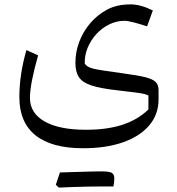

<svg xmlns="http://www.w3.org/2000/svg" viewBox="-20 -429 798 867"><path d="M644.1 -309.8 670.2 -381.7Q615.1 -409.2 570.1 -409.2Q506.1 -409.2 462.2 -384.7Q419.3 -361.5 387.4 -324.1Q355.6 -286.7 338 -240.6Q320.5 -194.5 320.5 -145.2Q320.5 -104.8 336.2 -80.8Q351.8 -56.9 391.7 -43.5Q431.5 -30.2 503.9 -21.9Q561.9 -15.4 590.7 -11.5Q619.5 -7.7 631.3 -4.7Q643.1 -1.8 650.3 2.3L650.2 65.2Q602.8 111.4 533.4 134.2Q464 157 368 157Q247.4 157 181.3 119.4Q115.2 81.7 115.2 13.3Q115.2 -49.3 152.1 -178.9L99.3 -203Q67.4 -92.2 67.4 9.4Q67.4 123.6 140.3 182Q213.2 240.4 355.6 240.4Q459.5 240.4 535.9 213.4Q612.3 186.4 654.1 136.9Q696 87.4 696 19.5V-22.1Q696 -44.4 683.9 -57.7Q671.8 -71 637.9 -79.9Q604 -88.7 538 -97.4Q483.6 -105 451.4 -109.8Q419.2 -114.6 402.2 -118.8Q385.1 -123 377.3 -128.1Q369.4 -133.3 362.8 -140.9Q361.4 -178.1 375.7 -213Q390 -247.8 415.4 -275.4Q440.8 -303 473.8 -319.1Q506.8 -335.1 542.8 -335.1Q555.4 -335.1 583.7 -328Q612.1 -320.8 644.1 -309.8ZM441.8 413Q457.4 413 467.2 413Q477.1 413 482.9 413Q488.8 413 492.2 413.1Q494.3 404.1 495.2 394.1Q496.1 384.1 496.1 376.9Q496.1 357.8 484.5 351.3Q473 344.9 437.7 344.9Q403.3 354.3 368.8 364.5Q334.4 374.6 300.2 384.7Q266 394.8 232.1 405.2Q235.6 408.4 238.8 411.7Q242 414.9 245.3 418Q276.3 416.7 309.9 415.5Q343.4 414.3 376.9 413.6Q410.5 413 441.8 413ZM245.3 418Q277.6 406.2 309.7 394.3Q341.7 382.4 373.8 369.9Q405.9 357.3 437.7 344.9Q428.1 344.9 408.1 345.2Q388.1 345.6 361.9 346.4Q335.8 347.3 306.8 348Q277.9 348.7 250.8 349.8Q246 363.4 241.5 377Q236.9 390.6 232.1 405.2Q235.6 408.4 238.8 411.7Q242 414.9 245.3 418Z"/></svg>

Font: Pinar-VF-FD
Style: Regular
Weight: 300
Designer: Amin Abedi
Version: Version 3.0